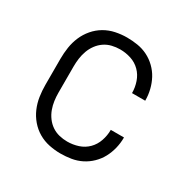

<svg xmlns="http://www.w3.org/2000/svg" viewBox="-128 -644 756 769"><g transform="rotate(30 250.0 -260.0)"><path d="M247 8Q221 8 194.5 2.5Q168 -3 145 -16.5Q122 -30 104.5 -50.5Q87 -71 76.5 -95.5Q66 -120 62 -146.5Q58 -173 58 -200V-320Q58 -347 62 -373.5Q66 -400 76.5 -424.5Q87 -449 104.5 -469.5Q122 -490 145 -503.5Q168 -517 194.5 -522.5Q221 -528 247 -528Q272 -528 296.5 -524Q321 -520 343 -509Q365 -498 383 -480.5Q401 -463 412.5 -441.5Q424 -420 430 -395.5Q436 -371 436 -346V-345H375V-346Q375 -371 366.5 -396Q358 -421 340 -439Q322 -457 297.5 -465Q273 -473 247 -473Q228 -473 209.5 -468.5Q191 -464 175.5 -453.5Q160 -443 148.5 -427.5Q137 -412 130.5 -394Q124 -376 121.5 -357.5Q119 -339 119 -320V-200Q119 -181 121.5 -162.5Q124 -144 130.5 -126Q137 -108 148.5 -92.5Q160 -77 175.5 -66.5Q191 -56 209.5 -51.5Q228 -47 247 -47Q273 -47 297.5 -55Q322 -63 340 -81Q358 -99 366.5 -124Q375 -149 375 -174V-175H436V-174Q436 -149 430 -124.5Q424 -100 412.5 -78.5Q401 -57 383 -39.5Q365 -22 343 -11Q321 0 296.5 4Q272 8 247 8Z"/></g></svg>

Font: Iosevka SS18 Light
Style: Regular
Weight: 300
Monospace: yes
Designer: Belleve Invis
Foundry: Belleve Invis
Version: Version 25.1.1; ttfautohint (v1.8.4)